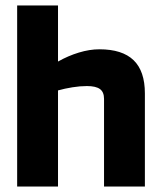

<svg xmlns="http://www.w3.org/2000/svg" viewBox="-20 -685 593 705"><path d="M193 0H43V-665H193V-459Q230 -480 269.5 -492Q309 -504 345 -504Q429 -504 470.5 -464Q512 -424 512 -342V0H362V-322Q362 -347 347 -358Q332 -369 299 -369Q274 -369 246 -364.5Q218 -360 193 -353Z"/></svg>

Font: Blinker
Style: Bold
Weight: 700
Designer: Juergen Huber
Foundry: supertype
Version: Version 1.015;PS 1.15;hotconv 1.0.88;makeotf.lib2.5.647800; 